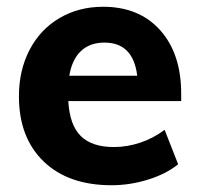

<svg xmlns="http://www.w3.org/2000/svg" viewBox="-20 -540 590 568"><path d="M516 -241H182Q186 -170 219 -137.5Q252 -105 317 -105Q356 -105 395 -118Q434 -131 467 -156L507 -54Q471 -25 417.5 -8.5Q364 8 310 8Q182 8 109 -62.5Q36 -133 36 -255Q36 -332 67.5 -392.5Q99 -453 156 -486.5Q213 -520 285 -520Q392 -520 454 -450.5Q516 -381 516 -263ZM185 -316H386Q374 -414 289 -414Q246 -414 219.5 -389Q193 -364 185 -316Z"/></svg>

Font: Muli ExtraBold
Style: Regular
Weight: 800
Designer: Vernon Adams
Foundry: Vernon Adams
Version: Version 2.000